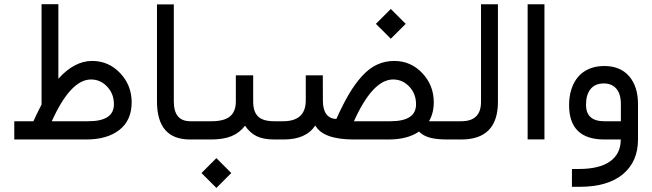

<svg xmlns="http://www.w3.org/2000/svg" viewBox="-20 -672 3143 925"><path d="M528.8 -169.4Q528.8 -220.2 496.3 -254.6Q463.9 -289.1 418.5 -289.1Q320.3 -289.1 229.5 -87.9H405.8Q528.8 -87.9 528.8 -169.4ZM180.2 -168.9V-651.9H261.2V-292.5Q337.9 -378.4 423.8 -378.4Q503.4 -378.4 558.8 -319.8Q614.3 -261.2 614.3 -179.2Q614.3 -92.3 555.2 -46.1Q496.1 0 396 0H48.8V-87.9H141.1Q147.9 -104.5 180.2 -168.9Z M929.2 -42Q929.2 0 918 0H895.5Q736.3 0 736.3 -183.1V-650.9H817.4V-182.6Q817.4 -87.9 897 -87.9H918Q929.2 -87.9 929.2 -47.4Z M912.6 -87.9H998.5Q1060.1 -87.9 1088.1 -111.3Q1116.2 -134.8 1116.2 -183.1V-309.1H1199.7V-183.1Q1199.7 -134.3 1223.1 -111.1Q1246.6 -87.9 1300.8 -87.9H1311.5Q1322.8 -87.9 1322.8 -47.4V-42Q1322.8 0 1311.5 0H1301.3Q1249 0 1216.1 -16.1Q1183.1 -32.2 1160.6 -66.4Q1134.3 -32.2 1095.5 -16.1Q1056.6 0 996.1 0H912.6Q900.4 0 900.4 -42V-47.4Q900.4 -87.9 912.6 -87.9ZM950.7 161.6 1022.5 89.8 1094.2 161.6 1022.5 233.4Z M1791 -557.1 1862.8 -628.9 1934.6 -557.1 1862.8 -485.4ZM1306.6 -87.9H1343.8Q1453.1 -87.9 1453.1 -188.5V-309.1H1535.2L1535.6 -186.5Q1535.6 -144 1552.7 -121.6Q1569.8 -99.1 1600.6 -99.1Q1632.3 -169.9 1661.6 -219.5Q1690.9 -269 1724.9 -306.2Q1758.8 -343.3 1796.9 -360.8Q1835 -378.4 1879.4 -378.4Q1959 -378.4 2014.4 -319.8Q2069.8 -261.2 2069.8 -179.2Q2069.8 -127.4 2046.9 -87.9H2148.4Q2159.7 -87.9 2159.7 -45.9V-40.5Q2159.7 0 2148.4 0H2134.3Q2084.5 0 2052 -8.5Q2019.5 -17.1 1998.5 -38.1Q1943.4 0 1851.6 0H1685.5Q1538.6 0 1500 -65.9L1499 -67.4Q1454.6 0 1347.2 0H1306.6Q1294.4 0 1294.4 -42V-47.4Q1294.4 -87.9 1306.6 -87.9ZM1984.4 -169.4Q1984.4 -220.2 1951.9 -254.6Q1919.4 -289.1 1874 -289.1Q1775.9 -289.1 1685.1 -87.9H1861.3Q1984.4 -87.9 1984.4 -169.4Z M2143.1 -87.9H2202.6Q2297.4 -87.9 2297.4 -181.2V-651.4H2378.9V-181.6Q2378.9 0 2202.1 0H2143.1Q2130.9 0 2130.9 -42V-47.4Q2130.9 -87.9 2143.1 -87.9Z M2522 -651.4H2603V-0.5H2522Z M3053.7 -169.9V0Q3053.7 106.4 2981 167.2Q2908.2 228 2771.5 228H2735.4V142.1H2768.6Q2866.7 142.1 2918.5 106Q2970.2 69.8 2970.7 1V0H2891.6Q2721.7 0 2721.7 -165.5Q2721.7 -206.5 2732.4 -240.7Q2743.2 -274.9 2763.9 -300.3Q2784.7 -325.7 2817.1 -339.8Q2849.6 -354 2891.1 -354Q2968.3 -354 3011 -304.7Q3053.7 -255.4 3053.7 -169.9ZM2803.2 -167.5Q2803.2 -87.9 2891.1 -87.9H2971.2V-170.4Q2971.2 -219.2 2949.5 -244.6Q2927.7 -270 2889.2 -270Q2847.2 -270 2825.2 -242.9Q2803.2 -215.8 2803.2 -167.5Z"/></svg>

Font: Shabnam FD-WOL
Style: FD-WOL
Weight: 400
Foundry: DejaVu fonts team - Redesigned by Saber Rastikerdar - Based on Vazir font
Version: Version 5.0.1